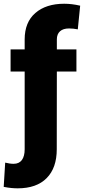

<svg xmlns="http://www.w3.org/2000/svg" viewBox="-34 -792 453 1025"><path d="M60.5 213.4Q44.4 213.4 26.6 211.7Q8.8 210 -14.2 205.6L-6.3 76.2Q6.3 79.1 17.1 80.8Q27.8 82.5 38.6 82.5Q67.9 82.5 82.8 62.3Q97.7 42 97.7 4.9V-410.2H22.5V-528.3H97.7V-581.5Q97.7 -673.3 154.8 -722.7Q211.9 -772 308.6 -772Q330.1 -772 350.1 -769.5Q370.1 -767.1 394 -761.7L381.3 -635.3Q369.1 -637.7 357.7 -638.9Q346.2 -640.1 334.5 -640.1Q303.2 -640.1 286.4 -625Q269.5 -609.9 269.5 -581.5V-528.3H374V-410.2H269.5L269 4.9Q269 104.5 215.1 158.9Q161.1 213.4 60.5 213.4Z"/></svg>

Font: Roboto Slab LO Black
Style: Regular
Weight: 900
Designer: Google
Version: Version 2.000